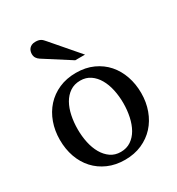

<svg xmlns="http://www.w3.org/2000/svg" viewBox="-177 -846 898 972"><g transform="rotate(-30 272.0 -360.5)"><path d="M509.8 -240.2Q509.8 -187 492.9 -140.9Q476.1 -94.7 445.1 -60.8Q414.1 -26.9 369.9 -7.3Q325.7 12.2 271 12.2Q216.3 12.2 172.4 -7.1Q128.4 -26.4 97.7 -60.1Q66.9 -93.8 50.5 -139.9Q34.2 -186 34.2 -240.2Q34.2 -293.5 50.8 -339.8Q67.4 -386.2 98.6 -420.7Q129.9 -455.1 174.1 -474.6Q218.3 -494.1 273.9 -494.1Q329.6 -494.1 373.5 -474.1Q417.5 -454.1 447.8 -419.7Q478 -385.3 493.9 -339.1Q509.8 -293 509.8 -240.2ZM405.8 -241.2Q405.8 -282.2 397.7 -319.8Q389.6 -357.4 373 -386.2Q356.4 -415 331.5 -432.1Q306.6 -449.2 272.9 -449.2Q238.3 -449.2 212.9 -432.1Q187.5 -415 171.1 -386.2Q154.8 -357.4 147 -319.8Q139.2 -282.2 139.2 -241.2Q139.2 -200.7 147.2 -163.1Q155.3 -125.5 171.9 -96.7Q188.5 -67.9 213.4 -50.5Q238.3 -33.2 272 -33.2Q306.2 -33.2 331.5 -50.3Q356.9 -67.4 373.3 -96.2Q389.6 -125 397.7 -162.6Q405.8 -200.2 405.8 -241.2ZM303.2 -550.8 151.4 -647.9Q140.6 -654.8 134.5 -664.6Q128.4 -674.3 128.4 -688Q128.4 -695.8 130.9 -703.9Q133.3 -711.9 138.7 -718.3Q144 -724.6 152.8 -728.8Q161.6 -732.9 174.3 -732.9Q185.1 -732.9 192.4 -731.2Q199.7 -729.5 205.6 -726.1Q211.4 -722.7 216.3 -717.5Q221.2 -712.4 226.6 -706.1L360.4 -550.8Z"/></g></svg>

Font: Tagmukay Beta
Style: Regular
Weight: 400
Designer: Peter Martin
Foundry: SIL International
Version: Version 2.000; dev 82b92eM